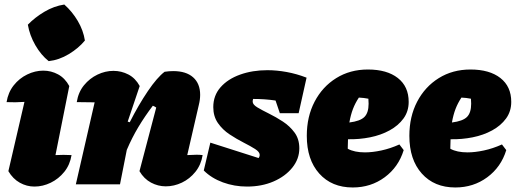

<svg xmlns="http://www.w3.org/2000/svg" viewBox="-20 -814 2278 848"><path d="M296 -129Q289 -86 264 -55Q239 -24 204 -7Q169 10 132 10Q98 10 67.5 -7Q37 -24 17 -58L88 -364Q47 -361 9 -363Q16 -406 40.5 -437Q65 -468 100 -485Q135 -502 171 -502Q206 -502 236.5 -485.5Q267 -469 286 -434L225 -129Q260 -131 296 -129ZM264 -794Q299 -763 323.5 -721.5Q348 -680 355 -635Q327 -601 284 -575Q241 -549 195 -544Q161 -571 136 -614.5Q111 -658 103 -705Q134 -737 176 -762Q218 -787 264 -794Z M315 0 398 -362Q373 -362 319 -363Q326 -407 351 -437.5Q376 -468 410.5 -484.5Q445 -501 481 -501Q516 -501 547 -485Q578 -469 597 -434L544 -277L553 -274Q592 -351 633 -411.5Q674 -472 707 -497Q727 -500 745 -500Q802 -500 833 -472.5Q864 -445 864 -395Q864 -374 858 -350L807 -129Q833 -130 846 -130.5Q859 -131 875 -129Q868 -86 843 -55Q818 -24 783.5 -7.5Q749 9 712 9Q678 9 647 -7.5Q616 -24 596 -58L670 -339Q663 -344 655 -347Q620 -301 591.5 -253.5Q563 -206 540 -152L510 0Z M880 -61 909 -184 1122 -116Q1127 -122 1127 -130Q1127 -143 1106.5 -156Q1086 -169 1055.5 -184.5Q1025 -200 994 -220.5Q963 -241 942.5 -270.5Q922 -300 922 -341Q922 -392 954 -428.5Q986 -465 1040.5 -484.5Q1095 -504 1161 -504Q1202 -504 1246 -496Q1290 -488 1334 -471L1299 -314H1216L1197 -370Q1150 -377 1098 -377Q1096 -372 1096 -365Q1096 -352 1117 -339.5Q1138 -327 1168.5 -312Q1199 -297 1229.5 -277Q1260 -257 1281 -228.5Q1302 -200 1302 -159Q1302 -112 1271 -73.5Q1240 -35 1188 -12.5Q1136 10 1071 10Q1015 10 964.5 -8.5Q914 -27 880 -61Z M1538 14Q1445 14 1390 -47.5Q1335 -109 1335 -214Q1335 -299 1369.5 -365Q1404 -431 1465 -469Q1526 -507 1605 -507Q1689 -507 1737 -469.5Q1785 -432 1785 -364Q1785 -322 1762 -290.5Q1739 -259 1700.5 -238Q1662 -217 1614.5 -207.5Q1567 -198 1517 -199Q1516 -182 1516 -163Q1516 -159 1516 -157Q1545 -141 1592 -141Q1625 -141 1664.5 -149.5Q1704 -158 1744 -176L1763 -151Q1740 -76 1679 -31Q1618 14 1538 14ZM1608 -356Q1608 -367 1607 -378Q1587 -382 1565 -383Q1549 -359 1539 -333Q1529 -307 1523 -273Q1571 -279 1589.5 -297.5Q1608 -316 1608 -356Z M1991 14Q1898 14 1843 -47.5Q1788 -109 1788 -214Q1788 -299 1822.5 -365Q1857 -431 1918 -469Q1979 -507 2058 -507Q2142 -507 2190 -469.5Q2238 -432 2238 -364Q2238 -322 2215 -290.5Q2192 -259 2153.5 -238Q2115 -217 2067.5 -207.5Q2020 -198 1970 -199Q1969 -182 1969 -163Q1969 -159 1969 -157Q1998 -141 2045 -141Q2078 -141 2117.5 -149.5Q2157 -158 2197 -176L2216 -151Q2193 -76 2132 -31Q2071 14 1991 14ZM2061 -356Q2061 -367 2060 -378Q2040 -382 2018 -383Q2002 -359 1992 -333Q1982 -307 1976 -273Q2024 -279 2042.5 -297.5Q2061 -316 2061 -356Z"/></svg>

Font: Piazzolla Black
Style: Italic
Weight: 900
Italic angle: -11.3°
Designer: Juan Pablo del Peral
Foundry: Huerta Tipografica
Version: Version 1.330